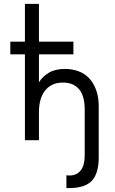

<svg xmlns="http://www.w3.org/2000/svg" viewBox="-20 -720 593 986"><path d="M33 -506H108V-700H180V-506H357V-441H180V-297Q197 -326 230 -346Q263 -366 314 -366Q350 -366 382 -354.5Q414 -343 437 -319Q460 -295 473.5 -258.5Q487 -222 487 -172V88Q487 170 452 208Q417 246 332 246Q331 246 328 246Q325 246 321 245V180Q326 181 330 181Q334 181 339 181Q374 181 394.5 155Q415 129 415 78V-156Q415 -228 386 -262Q357 -296 303 -296Q271 -296 248 -284.5Q225 -273 210 -253Q195 -233 187.5 -205.5Q180 -178 180 -146V0H108V-441H33Z"/></svg>

Font: Tilda Sans
Style: Regular
Weight: 400
Designer: ParaType Ltd
Foundry: ParaType Ltd
Version: Version 1.009